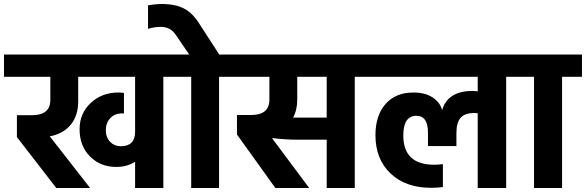

<svg xmlns="http://www.w3.org/2000/svg" viewBox="-50 -945 2945 965"><path d="M871 -671V-559H771V0H629V-132Q589 -106 534 -106Q455 -106 402.5 -158.5Q350 -211 350 -296Q350 -375 406 -427.5Q462 -480 545 -480Q559 -480 573 -478V-375H563Q526 -375 504 -351Q482 -327 482 -291Q482 -254 503.5 -232Q525 -210 557 -210Q629 -210 629 -283V-559H343V-435Q343 -367 308.5 -322Q274 -277 211 -262L200 -260L403 0H233L35 -256V-366H111Q203 -366 203 -443V-559H-30V-671Z M1052 -671H1151V-559H1051V0H911V-559H811V-671H901L834 -769Q807 -810 758 -810Q727 -810 694 -800V-918Q730 -925 770 -925Q831 -924 873 -903Q915 -882 947 -833Z M1423 -354H1592V-559H1444V-445Q1444 -392 1423 -354ZM1833 -671V-559H1733V0H1592V-243H1442Q1385 -243 1317 -251L1504 0H1334L1141 -269V-367H1212Q1304 -367 1304 -444V-559H1091V-671Z M2594 -671V-559H2494V0H2351V-376Q2345 -377 2334 -377Q2286 -377 2265 -353Q2244 -329 2244 -276V-211H2101V-278Q2101 -363 2043 -363Q1977 -363 1977 -264Q1977 -117 2133 -117Q2153 -117 2176 -120V-5Q2149 -1 2117 -1Q1989 -1 1913 -73Q1837 -145 1837 -266Q1837 -364 1887.5 -422Q1938 -480 2028 -480Q2088 -480 2125.5 -454.5Q2163 -429 2172 -391Q2200 -488 2326 -488Q2335 -488 2351 -486V-559H1773V-671Z M2534 -559V-671H2875V-559H2775V0H2634V-559Z"/></svg>

Font: Hind Bold
Style: Regular
Weight: 700
Designer: Manushi Parikh, Satya Rajpurohit
Foundry: Indian Type Foundry
Version: Version 1.201;PS 1.0;hotconv 1.0.78;makeotf.lib2.5.61930; tt